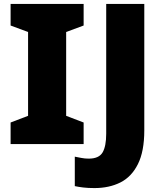

<svg xmlns="http://www.w3.org/2000/svg" viewBox="-20 -734 832 978"><path d="M406 0H34V-110L123 -144V-571L34 -604V-714H406V-604L317 -571V-144L406 -110ZM461 224Q428 224 403.5 221Q379 218 361 214V64Q377 67 394.5 70.5Q412 74 432 74Q484 74 502.5 42.5Q521 11 521 -53V-714H715V-70Q715 37 682.5 102Q650 167 593 195.5Q536 224 461 224Z"/></svg>

Font: Noto Sans Bengali UI Black
Style: Regular
Weight: 900
Designer: Jelle Bosma - Monotype Design Team
Foundry: Monotype Imaging Inc.
Version: Version 2.003; ttfautohint (v1.8.4.7-5d5b)